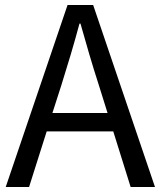

<svg xmlns="http://www.w3.org/2000/svg" viewBox="-20 -753 647 773"><path d="M191 -298 227 -410C253 -493 277 -572 300 -658H304C328 -573 351 -493 378 -410L413 -298ZM506 0H604L355 -733H252L3 0H97L168 -224H436Z"/></svg>

Font: Squished Noto Sans CJK JP Regular
Style: Regular
Weight: 400
Designer: Ryoko NISHIZUKA (kana & ideographs); Paul D. Hunt (Latin, Greek & Cyrillic); Wenlong ZHANG (bopomofo); Sandoll Communica
Foundry: Adobe Systems Incorporated
Version: Version 1.004;PS 1.004;hotconv 1.0.82;makeotf.lib2.5.63406